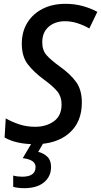

<svg xmlns="http://www.w3.org/2000/svg" viewBox="-20 -744 529 1004"><path d="M163 10Q65 10 4 -25L10 -125Q41 -107 80 -94Q119 -81 164 -81Q222 -81 262 -110Q302 -139 302 -198Q302 -238 280.5 -265Q259 -292 207 -330Q158 -366 126 -407Q94 -448 94 -515Q94 -579 123.5 -626Q153 -673 204 -698.5Q255 -724 322 -724Q370 -724 412 -712.5Q454 -701 489 -682L447 -595Q420 -611 387 -622Q354 -633 320 -633Q268 -633 234.5 -604Q201 -575 201 -523Q201 -481 223.5 -455.5Q246 -430 293 -396Q348 -357 378 -315.5Q408 -274 408 -208Q408 -105 341.5 -47.5Q275 10 163 10ZM107 240Q74 240 49 233V174Q71 180 96 180Q166 180 166 129Q166 91 99 83L148 0H209L180 50Q208 57 227.5 75.5Q247 94 247 129Q247 179 210 209.5Q173 240 107 240Z"/></svg>

Font: Noto Sans SemiCondensed Medium
Style: Italic
Weight: 500
Width: 4
Italic angle: -12°
Designer: Monotype Design Team
Foundry: Monotype Imaging Inc.
Version: Version 2.013; ttfautohint (v1.8.4.7-5d5b)